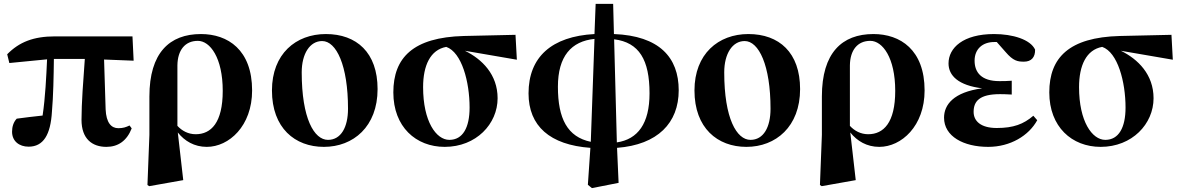

<svg xmlns="http://www.w3.org/2000/svg" viewBox="-20 -738 6072 987"><path d="M527 17C587 17 632 -14 657 -78L646 -93C627 -84 613 -79 588 -79C552 -79 526 -107 523 -176L515 -432L667 -426L661 -551H263C152 -551 79 -522 17 -459L28 -414L222 -433C218 -346 213 -237 199 -144C152 -139 110 -134 66 -128C49 -110 42 -86 42 -61C42 -12 79 16 127 16C203 16 240 -45 247 -164C254 -242 256 -349 257 -435H416C408 -325 399 -208 399 -122C399 -24 454 17 527 17Z M738 213 747 219 922 188 894 -57C929 -13 979 17 1043 17C1157 17 1276 -90 1276 -273C1276 -482 1151 -563 1013 -563C851 -563 748 -466 748 -242V-45ZM892 -91V-402C893 -480 931 -528 997 -528C1060 -528 1125 -441 1125 -271C1125 -107 1065 -48 986 -48C947 -48 915 -66 892 -91Z M1645 17C1796 17 1921 -87 1921 -280C1921 -468 1813 -563 1655 -563C1501 -563 1378 -461 1378 -273C1378 -80 1496 17 1645 17ZM1666 -19C1595 -19 1531 -129 1531 -366C1531 -462 1573 -527 1636 -527C1709 -527 1769 -402 1769 -179C1769 -84 1733 -19 1666 -19Z M2266 17C2428 17 2538 -101 2538 -233C2538 -355 2458 -434 2370 -477L2637 -431L2630 -559L2364 -553C2104 -546 2002 -442 2002 -263C2002 -86 2118 17 2266 17ZM2274 -497C2354 -469 2394 -317 2394 -185C2394 -82 2359 -19 2290 -19C2222 -19 2155 -114 2155 -290C2155 -401 2192 -482 2274 -497Z M3017 -9C2897 -34 2848 -128 2848 -292C2848 -449 2917 -526 3036 -538ZM3002 212 3023 229 3160 202 3152 22C3361 6 3469 -106 3469 -274C3469 -443 3369 -554 3136 -563L3132 -718H3042L3036 -563C2816 -551 2697 -445 2697 -258C2697 -90 2807 7 3015 22ZM3137 -536C3266 -520 3319 -430 3319 -258C3319 -103 3259 -22 3151 -6Z M3817 17C3968 17 4093 -87 4093 -280C4093 -468 3985 -563 3827 -563C3673 -563 3550 -461 3550 -273C3550 -80 3668 17 3817 17ZM3838 -19C3767 -19 3703 -129 3703 -366C3703 -462 3745 -527 3808 -527C3881 -527 3941 -402 3941 -179C3941 -84 3905 -19 3838 -19Z M4195 213 4204 219 4379 188 4351 -57C4386 -13 4436 17 4500 17C4614 17 4733 -90 4733 -273C4733 -482 4608 -563 4470 -563C4308 -563 4205 -466 4205 -242V-45ZM4349 -91V-402C4350 -480 4388 -528 4454 -528C4517 -528 4582 -441 4582 -271C4582 -107 4522 -48 4443 -48C4404 -48 4372 -66 4349 -91Z M5060 17C5174 17 5269 -41 5312 -120L5292 -143C5242 -100 5190 -80 5104 -80C5020 -80 4985 -117 4985 -163C4985 -218 5016 -254 5120 -254C5133 -254 5147 -254 5181 -252V-323C5155 -321 5138 -321 5117 -321C5026 -321 4990 -365 4990 -426C4990 -486 5031 -522 5091 -522H5104L5149 -471C5189 -424 5212 -421 5244 -421C5282 -421 5302 -444 5301 -483C5277 -535 5186 -563 5090 -563C4931 -563 4856 -492 4856 -412C4856 -349 4907 -299 5029 -284C4882 -264 4833 -200 4833 -133C4833 -37 4933 17 5060 17Z M5638 17C5800 17 5910 -101 5910 -233C5910 -355 5830 -434 5742 -477L6009 -431L6002 -559L5736 -553C5476 -546 5374 -442 5374 -263C5374 -86 5490 17 5638 17ZM5646 -497C5726 -469 5766 -317 5766 -185C5766 -82 5731 -19 5662 -19C5594 -19 5527 -114 5527 -290C5527 -401 5564 -482 5646 -497Z"/></svg>

Font: GenKiMin2 TW H
Style: Regular
Weight: 900
Version: Version 2.100;PS 2.1;hotconv 16.6.51;makeotf.lib2.5.65220 DE